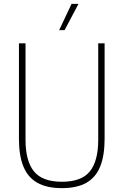

<svg xmlns="http://www.w3.org/2000/svg" viewBox="-20 -964 639 993"><path d="M300 9Q222 9 173 -18.8Q124 -46.5 101 -103Q78 -159.5 78 -246V-740H112V-241Q112 -131.5 155.5 -77.8Q199 -24 300 -24Q401.5 -24 444.8 -77.8Q488 -131.5 488 -241V-740H521V-246Q521 -159.5 498.2 -103Q475.5 -46.5 426.8 -18.8Q378 9 300 9ZM286 -808 350 -944H386L314 -808Z"/></svg>

Font: Encode Sans SC Condensed Thin
Style: Regular
Weight: 100
Width: 3
Designer: Multiple Designers
Foundry: Impallari Type
Version: Version 3.002